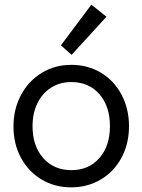

<svg xmlns="http://www.w3.org/2000/svg" viewBox="-20 -796 613 826"><path d="M38 -252Q38 -327 70.5 -387.5Q103 -448 159.5 -482.5Q216 -517 287 -517Q358 -517 414.5 -483Q471 -449 503 -388.5Q535 -328 535 -253Q535 -178 503 -118Q471 -58 414 -24Q357 10 286 10Q215 10 158.5 -24Q102 -58 70 -117.5Q38 -177 38 -252ZM453 -253Q453 -339 407.5 -391Q362 -443 287 -443Q238 -443 200 -419Q162 -395 141 -352Q120 -309 120 -253Q120 -168 166 -116Q212 -64 287 -64Q362 -64 407.5 -116Q453 -168 453 -253ZM242 -601 373 -776 438 -724 288 -560Z"/></svg>

Font: Bellota
Style: Bold
Weight: 700
Designer: Kemie Guaida
Foundry: Kemie Guaida
Version: Version 4.001